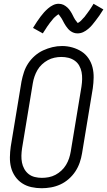

<svg xmlns="http://www.w3.org/2000/svg" viewBox="-20 -990 568 1018"><path d="M201 8Q173 8 146 2Q119 -4 97 -18.5Q75 -33 60 -55Q45 -77 38.5 -102.5Q32 -128 32.5 -156.5Q33 -185 37 -213L94 -558Q99 -583 107 -607.5Q115 -632 129.5 -654Q144 -676 164.5 -694Q185 -712 209 -723Q233 -734 258 -740Q283 -746 309 -746Q337 -746 363.5 -738.5Q390 -731 412 -717Q434 -703 449 -681Q464 -659 470.5 -633Q477 -607 476.5 -578.5Q476 -550 472 -522L415 -177Q411 -152 402.5 -127.5Q394 -103 379.5 -81Q365 -59 344.5 -41Q324 -23 300 -12Q276 -1 250.5 3.5Q225 8 201 8ZM202 -47Q220 -47 238.5 -50.5Q257 -54 274 -63Q291 -72 305.5 -85.5Q320 -99 330 -115.5Q340 -132 346 -150Q352 -168 355 -186L412 -531Q415 -551 415.5 -570.5Q416 -590 412.5 -608Q409 -626 400 -642Q391 -658 376 -668.5Q361 -679 343 -683.5Q325 -688 305 -688Q287 -688 268.5 -684Q250 -680 233.5 -671Q217 -662 202.5 -648.5Q188 -635 178.5 -618.5Q169 -602 163 -584.5Q157 -567 154 -549L97 -204Q94 -184 93.5 -165Q93 -146 96.5 -128Q100 -110 109 -94Q118 -78 132 -67Q146 -56 164.5 -51.5Q183 -47 202 -47ZM391 -813Q381 -813 372 -816Q363 -819 355 -824.5Q347 -830 341 -837Q335 -844 329.5 -852Q324 -860 320 -867.5Q316 -875 311 -884.5Q306 -894 300.5 -901Q295 -908 291 -914Q289 -914 285.5 -911.5Q282 -909 279 -906.5Q276 -904 272 -900.5Q268 -897 266 -895Q264 -893 262 -890.5Q260 -888 258 -885.5Q256 -883 254 -880.5Q252 -878 249.5 -875Q247 -872 244.5 -869Q242 -866 240 -862.5Q238 -859 235 -855.5Q232 -852 229.5 -848Q227 -844 224.5 -840Q222 -836 219 -831.5Q216 -827 213 -822.5Q210 -818 207 -813L155 -842Q166 -860 176 -875Q186 -890 195.5 -902.5Q205 -915 213.5 -924.5Q222 -934 234.5 -945Q247 -956 261.5 -963Q276 -970 291 -970Q298 -970 304.5 -968.5Q311 -967 316.5 -964.5Q322 -962 327.5 -958Q333 -954 337.5 -950Q342 -946 346 -941Q350 -936 353.5 -930.5Q357 -925 360 -920Q363 -915 365.5 -909.5Q368 -904 371.5 -897.5Q375 -891 378.5 -885.5Q382 -880 385.5 -876.5Q389 -873 392 -868Q394 -869 397.5 -871Q401 -873 404 -875.5Q407 -878 411 -882Q415 -886 416.5 -888Q418 -890 420 -892Q422 -894 424.5 -896.5Q427 -899 429 -901.5Q431 -904 433 -907Q435 -910 437.5 -913Q440 -916 442.5 -919.5Q445 -923 447.5 -926.5Q450 -930 453 -934Q456 -938 458.5 -942Q461 -946 464 -950.5Q467 -955 470 -960Q473 -965 476 -970L528 -940Q517 -922 506.5 -907Q496 -892 486.5 -880Q477 -868 469 -858Q461 -848 448 -837Q435 -826 421 -819.5Q407 -813 391 -813Z"/></svg>

Font: Iosevka Curly Light Oblique
Style: Regular
Weight: 300
Italic angle: -9°
Monospace: yes
Designer: Belleve Invis
Foundry: Belleve Invis
Version: Version 11.1.0; ttfautohint (v1.8.3)